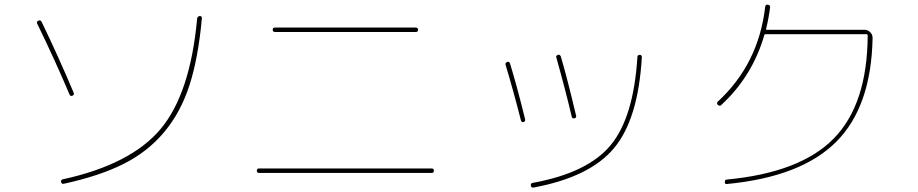

<svg xmlns="http://www.w3.org/2000/svg" viewBox="-20 -801 4040 845"><path d="M255.9 -11.7Q555.7 -77.1 686.5 -232.9Q817.4 -388.7 847.7 -719.7Q849.6 -729.5 859.4 -730.5Q870.1 -730.5 868.2 -717.8Q852.5 -545.9 814 -426.3Q775.4 -306.6 702.6 -219.7Q629.9 -132.8 523.9 -79.6Q418 -26.4 260.7 7.8Q251 9.8 249 0Q247.1 -9.8 255.9 -11.7ZM286.1 -384.8Q221.7 -537.1 143.6 -697.3Q139.6 -706.1 149.4 -710Q157.2 -714.8 163.1 -705.1Q237.3 -551.8 304.7 -391.6Q307.6 -383.8 298.8 -379.9Q290 -376 286.1 -384.8Z M1190.4 -660.2Q1180.7 -660.2 1180.2 -669.9Q1179.7 -679.7 1190.4 -679.7H1809.6Q1819.3 -679.7 1819.8 -669.9Q1820.3 -660.2 1809.6 -660.2ZM1120.1 -40Q1110.4 -40 1110.4 -49.8Q1110.4 -59.6 1120.1 -59.6H1879.9Q1889.6 -59.6 1889.6 -49.8Q1889.6 -40 1879.9 -40Z M2328.1 24.4Q2318.4 26.4 2316.4 16.1Q2314.5 5.9 2324.2 3.9Q2566.4 -40 2667.5 -162.1Q2768.6 -284.2 2785.2 -549.8Q2785.2 -559.6 2795.9 -559.6Q2804.7 -559.6 2804.7 -548.8Q2789.1 -277.3 2682.6 -149.4Q2576.2 -21.5 2328.1 24.4ZM2272.5 -271.5Q2241.2 -395.5 2205.1 -515.6Q2202.1 -523.4 2211.9 -528.3Q2220.7 -532.2 2224.6 -521.5Q2253.9 -426.8 2291 -276.4Q2293 -266.6 2284.2 -263.7Q2274.4 -262.7 2272.5 -271.5ZM2496.1 -288.1Q2468.8 -404.3 2428.7 -546.9Q2424.8 -555.7 2435.5 -559.6Q2443.4 -562.5 2448.2 -552.7Q2478.5 -449.2 2515.6 -291Q2517.6 -282.2 2507.8 -280.3Q2498 -278.3 2496.1 -288.1Z M3154.3 -338.9Q3148.4 -332 3138.7 -339.8Q3132.8 -346.7 3138.7 -353.5Q3318.4 -518.6 3347.7 -771.5Q3349.6 -782.2 3359.4 -780.3Q3371.1 -778.3 3369.1 -767.6Q3363.3 -721.7 3351.6 -673.8Q3349.6 -669.9 3355.5 -669.9H3785.2Q3798.8 -669.9 3809.6 -659.7Q3820.3 -649.4 3820.3 -633.8Q3814.5 -331.1 3660.2 -176.8Q3505.9 -22.5 3179.7 8.8Q3169.9 10.7 3169.9 0Q3169.9 -9.8 3177.7 -10.7Q3502 -41 3649.4 -191.4Q3796.9 -341.8 3798.8 -644.5Q3798.8 -649.4 3794.9 -650.4H3349.6Q3343.8 -650.4 3343.8 -646.5Q3291 -464.8 3154.3 -338.9Z"/></svg>

Font: Rounded-X Mgen+ 1mn thin
Style: Regular
Weight: 100
Designer: [Source Han Sans]
Ryoko NISHIZUKA  (kana & ideographs); Paul D. Hunt (Latin, Greek & Cyrillic); Wenlong ZHANG  (bopomofo
Version: Version 1.059.20150602